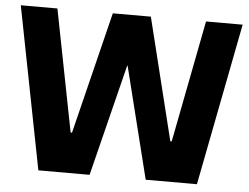

<svg xmlns="http://www.w3.org/2000/svg" viewBox="-50 -763 1072 825"><g transform="rotate(5 485.5 -350.0)"><path d="M7 -700H165L268 -174H274L404 -700H568L698 -174H704L806 -700H964L828 0H607L487 -481H485L365 0H144Z"/></g></svg>

Font: Pathway Extreme 28pt
Style: Bold
Weight: 700
Designer: Eduardo Rodriguez Tunni
Foundry: Eduardo Rodriguez Tunni
Version: Version 1.001;gftools[0.9.26]